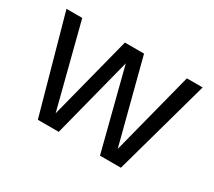

<svg xmlns="http://www.w3.org/2000/svg" viewBox="-105 -722 1021 917"><g transform="rotate(30 406.0 -263.5)"><path d="M176.8 0 30.3 -527.3H117.2L234.9 -69.3L352.5 -527.3H458L576.7 -70.3L694.3 -527.3H781.2L634.8 0H519.5L405.8 -443.4L292 0Z"/></g></svg>

Font: Schibsted Grotesk
Style: Regular
Weight: 400
Designer: Bakken & Baeck AS, Henrik Kongsvoll
Foundry: Schibsted ASA
Version: Version 1.100; ttfautohint (v1.8.4.7-5d5b);gftools[0.9.25]